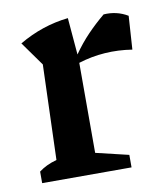

<svg xmlns="http://www.w3.org/2000/svg" viewBox="-63 -551 519 605"><g transform="rotate(-10 196.0 -249.0)"><path d="M24 0V-37Q36 -46 49.5 -52.5Q63 -59 81 -64L91 -368L36 -445Q111 -489 194 -498L204 -380Q227 -413 252.5 -439.5Q278 -466 307 -490Q349 -493 384 -472L377 -365Q288 -379 205 -353V-65L310 -40V0Z"/></g></svg>

Font: Piazzolla SemiBold
Style: Regular
Weight: 600
Designer: Juan Pablo del Peral
Foundry: Huerta Tipografica
Version: Version 1.330